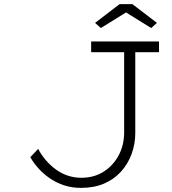

<svg xmlns="http://www.w3.org/2000/svg" viewBox="-20 -901 835 931"><path d="M373 10Q328 10 290.5 -2.5Q253 -15 221.5 -36.5Q190 -58 166 -85Q142 -112 127 -139L165 -179Q181 -149 203 -123.5Q225 -98 252 -78.5Q279 -59 310 -49Q341 -39 374 -39Q436 -39 482.5 -68.5Q529 -98 555.5 -148Q582 -198 582 -259V-648H422V-700H751V-648H636V-256Q636 -203 618 -154Q600 -105 566 -68Q532 -31 484 -10.5Q436 10 373 10ZM469 -765 441 -790 560 -881H622L741 -790L713 -765L576 -850H606Z"/></svg>

Font: Lexend Peta ExtraLight
Style: Regular
Weight: 250
Version: Version 1.007